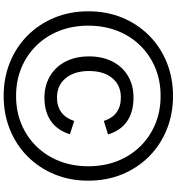

<svg xmlns="http://www.w3.org/2000/svg" viewBox="22 -880 968 1052"><g transform="rotate(90 506.0 -354.0)"><path d="M505.9 110Q406.7 110 321.7 75.5Q236.7 41 174.2 -21.5Q111.7 -84 76.8 -168.5Q41.9 -253 41.9 -354Q41.9 -455 76.8 -539.5Q111.7 -624 174.2 -686.5Q236.7 -749 321.7 -783.5Q406.7 -818 505.9 -818Q605 -818 690 -783.5Q774.9 -749 837.5 -686.5Q900 -624 935 -539.5Q969.9 -455 969.9 -354Q969.9 -253 935 -168.5Q900 -84 837.5 -21.5Q774.9 41 690 75.5Q605 110 505.9 110ZM505.9 42Q589.8 42 660 12.7Q730.3 -16.7 782.3 -69.9Q834.4 -123.2 862.7 -195.6Q891 -267.9 891 -354Q891 -440.1 862.7 -512.4Q834.4 -584.8 782.3 -638.1Q730.3 -691.3 660 -720.7Q589.8 -750 505.9 -750Q421.8 -750 351.5 -720.7Q281.3 -691.3 229.2 -638.1Q177 -584.8 148.8 -512.4Q120.6 -440.1 120.6 -354Q120.6 -267.9 148.8 -195.6Q177 -123.2 229.2 -69.9Q281.3 -16.7 351.5 12.7Q421.8 42 505.9 42ZM515 -113.5Q448.7 -113.5 397.4 -143.7Q346.2 -173.8 317.6 -228.8Q289 -283.8 289 -357.5Q289 -431.3 317.2 -486.2Q345.3 -541.1 396.2 -571.3Q447 -601.5 514.2 -601.5Q593.1 -601.5 644.4 -566.3Q695.7 -531.1 716.6 -461.9L642.7 -438.9Q627.9 -485 595.8 -508.6Q563.7 -532.3 513.9 -532.3Q447.7 -532.3 408.4 -485.8Q369.1 -439.3 369.1 -357.5Q369.1 -277.5 408.4 -229.9Q447.7 -182.3 513.9 -182.3Q563.4 -182.3 595.6 -206.4Q627.7 -230.4 642.7 -276.5L715.6 -253.1Q694.7 -185.2 643.9 -149.3Q593.1 -113.5 515 -113.5Z"/></g></svg>

Font: TikTok Sans Light
Style: Regular
Weight: 300
Version: Version 4.000